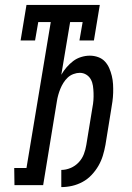

<svg xmlns="http://www.w3.org/2000/svg" viewBox="-20 -755 540 783"><path d="M230 8V-62Q249 -62 268 -70Q287 -78 301 -93Q315 -108 322 -126.5Q329 -145 332 -164L357 -317Q360 -332 361 -346.5Q362 -361 361.5 -376Q361 -391 359 -405Q357 -419 350.5 -431Q344 -443 332 -450.5Q320 -458 305 -458Q293 -458 279.5 -453Q266 -448 256 -438.5Q246 -429 238.5 -417Q231 -405 226 -392.5Q221 -380 217.5 -367.5Q214 -355 212 -342L156 0H39L38 -70H88L187 -665H136L123 -590H64L88 -735H387L363 -590H304L317 -665H266L230 -450Q239 -466 251.5 -480.5Q264 -495 278.5 -506Q293 -517 311 -522.5Q329 -528 346 -528Q364 -528 380.5 -522Q397 -516 408 -504Q419 -492 425.5 -477Q432 -462 436 -445.5Q440 -429 441 -411.5Q442 -394 441.5 -376.5Q441 -359 438.5 -341Q436 -323 433 -306L410 -164Q406 -142 399.5 -120.5Q393 -99 381.5 -79Q370 -59 353.5 -41.5Q337 -24 316.5 -13Q296 -2 274 3Q252 8 230 8Z"/></svg>

Font: Iosevka Curly Slab
Style: Italic
Weight: 400
Italic angle: -9°
Monospace: yes
Designer: Belleve Invis
Foundry: Belleve Invis
Version: Version 22.1.2; ttfautohint (v1.8.4)